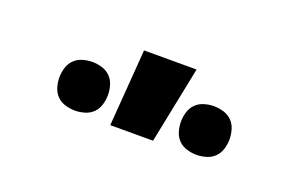

<svg xmlns="http://www.w3.org/2000/svg" viewBox="-38 -864 575 371"><g transform="rotate(20 250.0 -679.0)"><path d="M375 -603Q365 -603 355 -606Q345 -609 338 -616Q331 -623 328 -633Q325 -643 325 -653Q325 -663 328 -673Q331 -683 338 -690Q345 -697 355 -700Q365 -703 375 -703Q385 -703 395 -700Q405 -697 412 -690Q419 -683 422 -673Q425 -663 425 -653Q425 -643 422 -633Q419 -623 412 -616Q405 -609 395 -606Q385 -603 375 -603ZM125 -603Q115 -603 105 -606Q95 -609 88 -616Q81 -623 78 -633Q75 -643 75 -653Q75 -663 78 -673Q81 -683 88 -690Q95 -697 105 -700Q115 -703 125 -703Q135 -703 145 -700Q155 -697 162 -690Q169 -683 172 -673Q175 -663 175 -653Q175 -643 172 -633Q169 -623 162 -616Q155 -609 145 -606Q135 -603 125 -603ZM199 -600 211 -758H319L287 -600Z"/></g></svg>

Font: Iosevka Extrabold
Style: Regular
Weight: 800
Monospace: yes
Designer: Belleve Invis
Foundry: Belleve Invis
Version: Version 32.5.0; ttfautohint (v1.8.4)